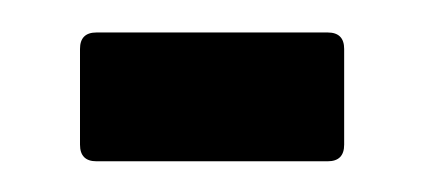

<svg xmlns="http://www.w3.org/2000/svg" viewBox="-20 -672 265 120"><path d="M40.3 -571.2Q30 -571.2 30 -581.6V-641.4Q30 -651.7 40.3 -651.7H184.8Q195.1 -651.7 195.1 -641.4V-581.6Q195.1 -571.2 184.8 -571.2Z"/></svg>

Font: Sofia Sans Extra Condensed
Style: Regular
Weight: 400
Designer: Botio Nikoltchev, Ani Petrova
Foundry: lettersoup
Version: Version 4.101